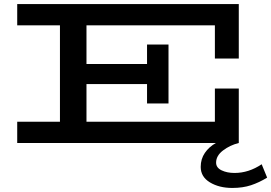

<svg xmlns="http://www.w3.org/2000/svg" viewBox="-20 -706 1339 948"><path d="M1299 171Q1260 195 1219.5 208.5Q1179 222 1127 222Q1062 222 1016.5 194.5Q971 167 971 118Q971 79 991.5 49Q1012 19 1046 0H65V-105H276V-581H65V-686H1159V-417H1041V-581H407V-390H706V-486H812V-195H706V-291H407V-105H1041V-269H1159V0Q1115 11 1081 37Q1047 63 1047 97Q1047 122 1074 135Q1101 148 1138 148Q1208 148 1272 105Z"/></svg>

Font: BioRhyme Expanded
Style: Bold
Weight: 700
Width: 7
Designer: Aoife Mooney
Foundry: Aoife Mooney Type
Version: Version 1.000